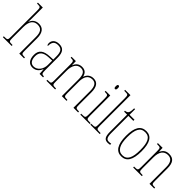

<svg xmlns="http://www.w3.org/2000/svg" viewBox="189 -1857 2965 2965"><g transform="rotate(45 1671.5 -375.0)"><path d="M13 0H204V-20H194C130 -20 125 -25 125 -95V-333C125 -460 174 -517 257 -517C340 -517 371 -464 371 -363V0H475V-20H465C403 -20 399 -28 399 -94V-363C399 -484 348 -542 262 -542C182 -542 142 -495 124 -446H122C124 -462 125 -478 125 -491V-760H18V-740H37C90 -740 97 -733 97 -663V-95C97 -25 92 -20 27 -20H13Z M664 10C743 10 782 -41 806 -95H808L814 0H890V-20H886C844 -20 835 -31 835 -105V-372C835 -491 794 -542 704 -542C618 -542 579 -492 579 -439C579 -410 586 -395 600 -395C600 -479 630 -517 704 -517C782 -517 807 -471 807 -371V-306L738 -303C606 -298 544 -250 544 -146C544 -40 594 10 664 10ZM667 -15C600 -15 572 -71 572 -146C572 -227 616 -276 737 -280L807 -283V-185C807 -96 748 -15 667 -15Z M964 0H1154V-20H1147C1079 -20 1075 -25 1075 -97V-333C1075 -430 1112 -517 1200 -517C1272 -517 1300 -469 1300 -364V0H1403V-20H1396C1334 -20 1328 -25 1328 -95V-348C1328 -441 1361 -517 1453 -517C1526 -517 1554 -462 1554 -364V0H1656V-20H1652C1589 -20 1582 -25 1582 -92V-363C1582 -482 1540 -542 1454 -542C1389 -542 1343 -507 1322 -445H1320C1306 -505 1272 -542 1204 -542C1143 -542 1099 -512 1076 -449H1074L1071 -536H977V-516H983C1042 -516 1047 -508 1047 -435V-97C1047 -25 1043 -20 977 -20H964Z M1803 -658C1817 -658 1826 -666 1826 -698C1826 -729 1817 -738 1803 -738C1789 -738 1781 -729 1781 -698C1781 -666 1789 -658 1803 -658ZM1704 0H1909V-20H1891C1827 -20 1822 -25 1822 -95V-536H1721V-516H1730C1789 -516 1794 -509 1794 -437V-95C1794 -25 1789 -20 1724 -20H1704Z M1923 0H2128V-20H2116C2043 -20 2039 -24 2039 -94V-760H1923V-740H1944C2004 -740 2011 -736 2011 -662V-94C2011 -24 2007 -20 1934 -20H1923Z M2313 10C2326 10 2342 8 2359 5V-20C2341 -17 2329 -15 2311 -15C2265 -15 2243 -42 2243 -138V-511H2351V-536H2243V-657H2223C2222 -605 2219 -571 2203 -552C2193 -540 2175 -532 2149 -530V-511H2215V-141C2215 -27 2242 10 2313 10Z M2604 10C2716 10 2774 -75 2774 -267C2774 -452 2720 -542 2607 -542C2489 -542 2434 -452 2434 -267C2434 -77 2497 10 2604 10ZM2605 -15C2507 -15 2462 -104 2462 -267C2462 -434 2501 -517 2606 -517C2708 -517 2746 -435 2746 -267C2746 -107 2710 -15 2605 -15Z M2858 0H3047V-20H3038C2974 -20 2969 -25 2969 -95V-333C2969 -454 3018 -517 3105 -517C3185 -517 3215 -456 3215 -364V0H3318V-20H3311C3249 -20 3243 -25 3243 -95V-361C3243 -485 3202 -542 3103 -542C3037 -542 3000 -512 2970 -456H2968L2965 -536H2862V-516H2874C2934 -516 2941 -511 2941 -441V-95C2941 -25 2935 -20 2871 -20H2858Z"/></g></svg>

Font: Noto Serif Devanagari Condensed Thin
Style: Regular
Weight: 100
Width: 3
Designer: Universal Thirst, Indian Type Foundry and the Monotype Design Team
Foundry: Monotype Imaging Inc.
Version: Version 2.004